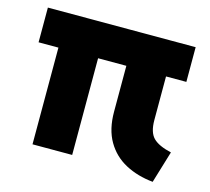

<svg xmlns="http://www.w3.org/2000/svg" viewBox="-85 -629 818 748"><g transform="rotate(15 324.5 -255.0)"><path d="M20 -390V-530H616V-390ZM100 -462H260V0H100ZM534 -214Q534 -165 555.5 -143Q577 -121 629 -109L590 20Q528 14 479 -12Q430 -38 402 -86Q374 -134 374 -205V-462H534Z"/></g></svg>

Font: Roundo Variable
Style: Regular
Weight: 200
Designer: Shiva Nallaperumal
Foundry: Indian Type Foundry
Version: Version 2.000